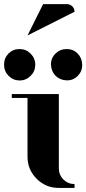

<svg xmlns="http://www.w3.org/2000/svg" viewBox="-58 -923 424 943"><path d="M-38.1 -605Q-38.1 -637.7 -16.1 -660.2Q5.9 -682.1 38.1 -682.1Q69.8 -682.1 92.3 -659.7Q115.2 -636.7 115.2 -605Q115.2 -573.2 92.8 -550.8Q69.8 -527.8 38.6 -527.8Q6.8 -527.8 -15.6 -550.3Q-38.1 -572.8 -38.1 -605ZM0 -441.9V-460.9H231V-96.2Q231 -64 253.4 -41.5Q275.9 -19 308.1 -19V0H231Q167 0 122.1 -44.9Q77.1 -89.8 77.1 -153.8V-441.9ZM77.1 -749 153.8 -902.8H270Q286.1 -902.8 296.9 -892.1Q308.1 -880.9 308.1 -865.2ZM192.4 -605.5Q191.4 -636.7 214.8 -660.2Q237.3 -682.1 269.5 -682.1Q301.3 -682.1 323.2 -660.2Q344.7 -638.7 345.7 -605.5Q346.7 -573.2 323.7 -550.3Q300.8 -527.3 269.5 -528.3Q237.3 -529.3 214.8 -550.8Q193.4 -573.2 192.4 -605.5Z"/></svg>

Font: Hjet
Style: Regular
Weight: 400
Designer: T. Christopher White
Version: Version 1.2